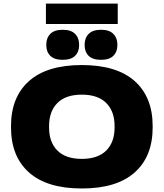

<svg xmlns="http://www.w3.org/2000/svg" viewBox="-20 -1022 907 1064"><path d="M234.5 -889V-1002H632.5V-889ZM433.5 22.5Q240.5 22.5 140.8 -66.2Q41 -155 41 -316V-323Q41 -484 140.8 -572.8Q240.5 -661.5 433.5 -661.5Q626.5 -661.5 726.2 -572.8Q826 -484 826 -323V-316Q826 -155 726.2 -66.2Q626.5 22.5 433.5 22.5ZM433.5 -141.5Q522.5 -141.5 568.8 -187.8Q615 -234 615 -315.5V-323.5Q615 -405 568.8 -451.2Q522.5 -497.5 433.5 -497.5Q344 -497.5 298 -451.2Q252 -405 252 -323.5V-315.5Q252 -234 298 -187.8Q344 -141.5 433.5 -141.5ZM327 -690.5Q281 -690.5 258.8 -712.8Q236.5 -735 236.5 -771.5V-774.5Q236.5 -811.5 258.8 -834.2Q281 -857 327 -857Q374 -857 396.2 -834.2Q418.5 -811.5 418.5 -774.5V-771.5Q418.5 -735 396.2 -712.8Q374 -690.5 327 -690.5ZM540 -690.5Q493 -690.5 471 -712.8Q449 -735 449 -771.5V-774.5Q449 -811.5 471.5 -834.2Q494 -857 540 -857Q586 -857 608.2 -834.2Q630.5 -811.5 630.5 -774.5V-771.5Q630.5 -735 608.2 -712.8Q586 -690.5 540 -690.5Z"/></svg>

Font: Anek Latin Expanded ExtraBold
Style: Regular
Weight: 800
Width: 7
Designer: Yesha Goshar
Foundry: Ek Type
Version: Version 1.003